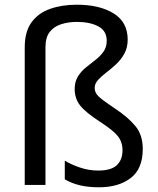

<svg xmlns="http://www.w3.org/2000/svg" viewBox="-20 -785 671 815"><path d="M522 -617Q522 -583 508 -557.5Q494 -532 473 -512.5Q452 -493 431 -477Q410 -461 396 -445.5Q382 -430 382 -412Q382 -399 388.5 -388Q395 -377 414 -362.5Q433 -348 470 -323Q524 -287 555 -249.5Q586 -212 586 -153Q586 -68 534.5 -29Q483 10 400 10Q353 10 317 1Q281 -8 255 -24V-103Q281 -87 319 -74Q357 -61 397 -61Q452 -61 476 -84Q500 -107 500 -147Q500 -183 479.5 -208Q459 -233 406 -267Q343 -308 320 -337.5Q297 -367 297 -407Q297 -438 310.5 -460Q324 -482 344.5 -498.5Q365 -515 385.5 -531Q406 -547 419.5 -566Q433 -585 433 -612Q433 -654 397.5 -673Q362 -692 306 -692Q271 -692 240.5 -682.5Q210 -673 191.5 -650Q173 -627 173 -584V0H85V-584Q85 -651 114 -690.5Q143 -730 193 -747.5Q243 -765 306 -765Q403 -765 462.5 -728Q522 -691 522 -617Z"/></svg>

Font: Noto Sans Palmyrene
Style: Regular
Weight: 400
Designer: Monotype Design Team
Foundry: Monotype Imaging Inc.
Version: Version 2.001; ttfautohint (v1.8.4.7-5d5b)